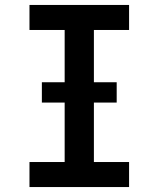

<svg xmlns="http://www.w3.org/2000/svg" viewBox="-20 -755 640 775"><path d="M99 0V-101H241V-634H99V-735H501V-634H359V-101H501V0ZM149 -341V-423H451V-341Z"/></svg>

Font: Iosevka SS04 Extended
Style: Bold
Weight: 700
Width: 7
Monospace: yes
Designer: Belleve Invis
Foundry: Belleve Invis
Version: Version 19.0.0; ttfautohint (v1.8.4)